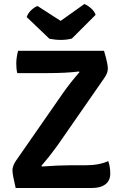

<svg xmlns="http://www.w3.org/2000/svg" viewBox="-20 -936 611 956"><path d="M59 -135 296 -476Q332 -527 376 -577L373 -580Q309 -572 218 -572H66Q61 -592 61 -620Q61 -648 70 -683H498Q517 -618 517 -595.5Q517 -573 501 -550L265 -210Q226 -156 186 -110L189 -107Q275 -113 325 -113H404Q474 -113 519 -134Q529 -106 529 -71.5Q529 -37 505 -18.5Q481 0 439 0H58Q42 -67 42 -88Q42 -109 59 -135ZM167 -906 282 -832 400 -916Q416 -910 433.5 -894.5Q451 -879 456 -862L338 -744Q288 -731 226 -743L113 -851Q119 -870 135.5 -885.5Q152 -901 167 -906Z"/></svg>

Font: Signika
Style: Semibold
Weight: 600
Designer: Anna Giedrys
Foundry: Anna Giedrys
Version: Version 1.001